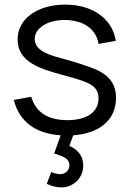

<svg xmlns="http://www.w3.org/2000/svg" viewBox="-20 -575 565 835"><path d="M247.5 240C298 240 342 199.5 342 145.5C342 104 319.5 76 281.5 59.5L298.5 13.5C414 5.5 484.5 -54.5 484.5 -149C484.5 -213.5 452 -254.5 371.5 -283C339.5 -294.5 300.5 -307 263.5 -317C208 -332 131 -349 131 -405.5C131 -453.5 187.5 -488 260.5 -488C342.5 -488 398.5 -449 408.5 -384L483.5 -397.5C469.5 -492.5 383 -555 264 -555C142 -555 56.5 -492.5 56.5 -404C56.5 -306 152 -276 254.5 -248.5C296 -237.5 330.5 -227 350.5 -219C395.5 -201 408.5 -179 408.5 -147.5C408.5 -87.5 357.5 -52.5 273 -52.5C189 -52.5 135.5 -86 116 -154L40 -140.5C64 -45.5 134.5 6 244 13.5L215.5 92.5C217 93 218 93 219.5 93.5C233.5 98 244.5 102.5 253 106C269.5 113.5 282 125 282 143.5C282 164 266 182.5 241.5 182.5C231 182.5 218 179.5 202.5 173.5L183.5 224.5C205 235 226.5 240 247.5 240Z"/></svg>

Font: Vela Sans
Style: Regular
Weight: 400
Designer: Principal design: Mikhail Sharanda - project Manrope.
Design modification: Ravid Balaliev
Foundry: Mikhail Sharanda
Version: Version 1.001